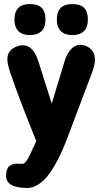

<svg xmlns="http://www.w3.org/2000/svg" viewBox="-20 -722 498 942"><path d="M115.2 200.2Q9.8 200.2 9.8 141.1Q9.8 122.1 14.9 109.1Q20 96.2 29.1 90.6Q38.1 85 45.9 83Q53.7 81.1 64 81.1Q69.3 81.1 77.9 81.5Q86.4 82 88.9 82Q95.7 82 103 75Q110.4 67.9 117.7 54.9Q125 42 130.9 29.1Q136.7 16.1 144.8 -1.5Q152.8 -19 158.2 -29.8L149.9 -49.8Q66.9 -255.9 28.8 -370.1Q16.1 -409.2 16.1 -432.1Q16.1 -477.5 64.9 -495.1Q77.1 -500 91.8 -500Q142.1 -500 167 -424.8L233.9 -213.9L297.9 -424.8Q308.1 -457.5 327.6 -479.7Q347.2 -502 374 -502Q388.2 -502 402.8 -496.1Q445.8 -477.1 445.8 -429.2Q445.8 -405.3 433.1 -370.1L313 -51.8Q298.8 -14.2 285.4 16.6Q272 47.4 252 83Q231.9 118.7 212.2 143.1Q192.4 167.5 166.7 183.8Q141.1 200.2 115.2 200.2ZM203.1 -626Q203.1 -588.4 183.3 -569.1Q163.6 -549.8 127 -549.8Q90.3 -549.8 70.6 -569.1Q50.8 -588.4 50.8 -626Q50.8 -702.1 127 -702.1Q165.5 -702.1 184.3 -683.8Q203.1 -665.5 203.1 -626ZM411.1 -626Q411.1 -588.4 391.4 -569.1Q371.6 -549.8 335 -549.8Q298.3 -549.8 278.6 -569.1Q258.8 -588.4 258.8 -626Q258.8 -702.1 335 -702.1Q373.5 -702.1 392.3 -683.8Q411.1 -665.5 411.1 -626Z"/></svg>

Font: Concert One
Style: Regular
Weight: 400
Designer: Johan Kallas, Mihkel Virkus
Foundry: Johan Kallas, Mihkel Virkus
Version: Version 1.003